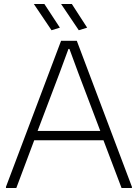

<svg xmlns="http://www.w3.org/2000/svg" viewBox="-20 -945 693 965"><path d="M10 -6 287 -740H366L643 -6V0H591L500 -240H152L62 0H10ZM484 -287 374 -577 329 -699H324L279 -577L169 -287ZM239 -793 150 -925H203L281 -806ZM376 -793 287 -925H341L418 -806Z"/></svg>

Font: Encode Sans Normal
Style: ExtraLight
Weight: 200
Designer: Pablo Impallari, Andres Torresi
Foundry: Pablo Impallari, Andres Torresi
Version: Version 1.000; ttfautohint (v1.00) -l 8 -r 50 -G 200 -x 14 -